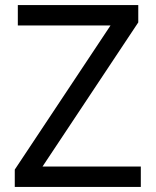

<svg xmlns="http://www.w3.org/2000/svg" viewBox="-20 -734 612 754"><path d="M533 0H38V-68L414 -634H50V-714H523V-646L147 -80H533Z"/></svg>

Font: Noto Sans Tai Le
Style: Regular
Weight: 400
Designer: Monotype Design Team
Foundry: Monotype Imaging Inc.
Version: Version 2.002; ttfautohint (v1.8.4.7-5d5b)